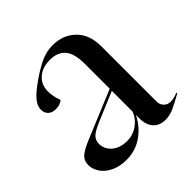

<svg xmlns="http://www.w3.org/2000/svg" viewBox="-149 -641 774 774"><g transform="rotate(-45 238.5 -254.0)"><path d="M19 -80Q19 -103 34.5 -118Q50 -133 96 -152L298 -236V-379Q298 -437 275.5 -463Q253 -489 210 -489Q167 -489 140.5 -466Q114 -443 114 -404Q114 -376 126 -344Q110 -331 87 -331Q66 -331 54 -342Q42 -353 42 -373Q42 -394 60 -415.5Q78 -437 123 -468Q167 -498 197.5 -510.5Q228 -523 258 -523Q318 -523 356.5 -485.5Q395 -448 395 -381V-66Q395 -48 406.5 -36.5Q418 -25 435 -25Q454 -25 477 -35V-30Q438 -8 415 2Q392 12 369 12Q336 12 317 -8.5Q298 -29 298 -68V-87Q277 -43 236.5 -14Q196 15 143 15Q105 15 77 1.5Q49 -12 34 -34Q19 -56 19 -80ZM199 -37Q233 -37 260.5 -57Q288 -77 298 -106V-224L170 -170Q135 -155 122.5 -142Q110 -129 110 -110Q110 -79 134.5 -58Q159 -37 199 -37Z"/></g></svg>

Font: Nyght Serif
Style: Regular
Weight: 400
Designer: Maksym Kobuzan
Version: Version 0.410